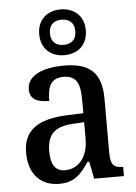

<svg xmlns="http://www.w3.org/2000/svg" viewBox="-57 -857 646 911"><g transform="rotate(-5 266.5 -402.0)"><path d="M266 -596C328 -596 377 -634 377 -705C377 -776 328 -814 266 -814C204 -814 155 -776 155 -705C155 -634 204 -596 266 -596ZM266 -645C234 -645 206 -661 206 -705C206 -749 234 -765 266 -765C299 -765 327 -749 327 -705C327 -661 299 -645 266 -645ZM188 10C263 10 292 -27 331 -82H339L355 0H497V-44H494C452 -44 437 -60 437 -116V-374C437 -501 377 -547 259 -547C160 -547 83 -516 83 -449C83 -404 114 -386 175 -386C175 -450 189 -494 252 -494C319 -494 331 -447 331 -373V-314L254 -311C114 -306 44 -257 44 -151C44 -41 107 10 188 10ZM221 -52C175 -52 154 -85 154 -146C154 -223 184 -263 278 -268L331 -271V-191C331 -108 288 -52 221 -52Z"/></g></svg>

Font: Noto Serif Lao SemiCondensed Medium
Style: Regular
Weight: 500
Width: 4
Designer: Monotype Design Team
Foundry: Monotype Imaging Inc.
Version: Version 2.003